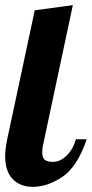

<svg xmlns="http://www.w3.org/2000/svg" viewBox="-28 -720 357 746"><path d="M-8 -114Q-8 -139 0 -179L107 -680L255 -700L140 -160Q136 -145 136 -128Q136 -108 145.5 -99.5Q155 -91 177 -91Q206 -91 231 -115.5Q256 -140 267 -179H309Q272 -71 214 -32.5Q156 6 99 6Q51 6 21.5 -24Q-8 -54 -8 -114Z"/></svg>

Font: Lobster
Style: Regular
Weight: 400
Designer: Impallari Type
Foundry: Impallari Type
Version: Version 2.100